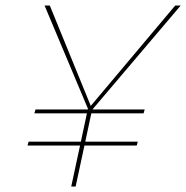

<svg xmlns="http://www.w3.org/2000/svg" viewBox="-20 -678 677 698"><path d="M316 -280H506L502 -266H312L290 -163H481L477 -149H287L255 0H239L271 -149H80L84 -163H274L296 -266H105L109 -280H299L300 -282L142 -658H161L310 -293L617 -658H637Z"/></svg>

Font: Ysabeau Thin
Style: Italic
Weight: 200
Italic angle: -12°
Designer: Christian Thalmann (Catharsis Fonts)
Version: Version 0.003